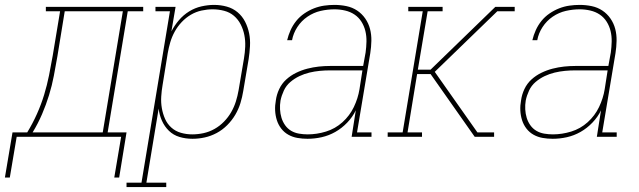

<svg xmlns="http://www.w3.org/2000/svg" viewBox="-87 -558 2607 783"><path d="M-67 166 -36 -18H24Q46 -54 63.5 -93Q81 -132 93 -171.5Q105 -211 113 -251Q121 -291 128 -331L158 -512H100V-530H497V-512H434L352 -18H429L399 166H379L407 0H-19L-47 166ZM46 -18H332L414 -512H177L147 -328Q140 -288 132.5 -248.5Q125 -209 113 -170Q101 -131 84.5 -92.5Q68 -54 46 -18Z M429 205V187H490L606 -512H547V-530H629L612 -430Q625 -455 643 -476Q661 -497 684.5 -511.5Q708 -526 734.5 -532Q761 -538 786 -538Q813 -538 838 -531Q863 -524 882 -508Q901 -492 912.5 -469.5Q924 -447 929 -422Q934 -397 932.5 -370Q931 -343 927 -317L905 -187Q901 -162 893.5 -137.5Q886 -113 872.5 -90Q859 -67 839.5 -47.5Q820 -28 796.5 -15.5Q773 -3 748 2.5Q723 8 698 8Q670 8 645 0.5Q620 -7 602 -24.5Q584 -42 573.5 -65.5Q563 -89 560 -115L510 187H591V205ZM697 -10Q720 -10 743 -15Q766 -20 787.5 -32Q809 -44 826.5 -62Q844 -80 856 -101Q868 -122 875 -144.5Q882 -167 886 -190L908 -320Q912 -344 913 -368Q914 -392 909.5 -415Q905 -438 894.5 -458.5Q884 -479 867 -493.5Q850 -508 827 -514Q804 -520 780 -520Q758 -520 735 -515Q712 -510 691.5 -498Q671 -486 654 -468Q637 -450 625.5 -429Q614 -408 607.5 -386Q601 -364 597 -341L576 -211Q572 -188 570.5 -164Q569 -140 573 -117Q577 -94 586 -73.5Q595 -53 611.5 -38Q628 -23 650.5 -16.5Q673 -10 697 -10Z M1167 8Q1146 8 1126 4.5Q1106 1 1089 -8.5Q1072 -18 1060 -33.5Q1048 -49 1042 -68Q1036 -87 1035 -107.5Q1034 -128 1038 -149Q1041 -172 1051.5 -194.5Q1062 -217 1080 -233.5Q1098 -250 1120.5 -261Q1143 -272 1166.5 -278Q1190 -284 1213 -286.5Q1236 -289 1259 -289H1394L1404 -344Q1407 -366 1407.5 -388.5Q1408 -411 1403 -431.5Q1398 -452 1387 -469.5Q1376 -487 1359 -498.5Q1342 -510 1320.5 -515Q1299 -520 1277 -520Q1249 -520 1220.5 -513.5Q1192 -507 1167 -490Q1142 -473 1125.5 -447.5Q1109 -422 1104 -394H1084Q1089 -415 1098 -435Q1107 -455 1121 -472.5Q1135 -490 1154 -503Q1173 -516 1193.5 -524Q1214 -532 1235 -535Q1256 -538 1277 -538Q1302 -538 1326 -533Q1350 -528 1369.5 -515Q1389 -502 1402.5 -482.5Q1416 -463 1422 -440Q1428 -417 1427.5 -391.5Q1427 -366 1423 -341L1369 -18H1428V0H1347L1364 -108Q1351 -81 1329 -58Q1307 -35 1280.5 -20Q1254 -5 1225 1.5Q1196 8 1167 8ZM1168 -10Q1205 -10 1242.5 -21.5Q1280 -33 1309.5 -59.5Q1339 -86 1356 -121.5Q1373 -157 1379 -194L1391 -271H1259Q1238 -271 1217 -269Q1196 -267 1175 -262Q1154 -257 1134 -247.5Q1114 -238 1097 -223.5Q1080 -209 1070.5 -188.5Q1061 -168 1057 -148Q1054 -130 1055 -112Q1056 -94 1061 -77.5Q1066 -61 1076 -47Q1086 -33 1100.5 -24.5Q1115 -16 1132.5 -13Q1150 -10 1168 -10Z M1494 0V-18H1555L1637 -512H1578V-530H1718V-512H1657L1617 -274H1669L1933 -530H2012V-512H1941L1686 -265L1860 -18H1928V0H1849L1669 -256H1614L1575 -18H1634V0Z M2167 8Q2146 8 2126 4.5Q2106 1 2089 -8.5Q2072 -18 2060 -33.5Q2048 -49 2042 -68Q2036 -87 2035 -107.5Q2034 -128 2038 -149Q2041 -172 2051.5 -194.5Q2062 -217 2080 -233.5Q2098 -250 2120.5 -261Q2143 -272 2166.5 -278Q2190 -284 2213 -286.5Q2236 -289 2259 -289H2394L2404 -344Q2407 -366 2407.5 -388.5Q2408 -411 2403 -431.5Q2398 -452 2387 -469.5Q2376 -487 2359 -498.5Q2342 -510 2320.5 -515Q2299 -520 2277 -520Q2249 -520 2220.5 -513.5Q2192 -507 2167 -490Q2142 -473 2125.5 -447.5Q2109 -422 2104 -394H2084Q2089 -415 2098 -435Q2107 -455 2121 -472.5Q2135 -490 2154 -503Q2173 -516 2193.5 -524Q2214 -532 2235 -535Q2256 -538 2277 -538Q2302 -538 2326 -533Q2350 -528 2369.5 -515Q2389 -502 2402.5 -482.5Q2416 -463 2422 -440Q2428 -417 2427.5 -391.5Q2427 -366 2423 -341L2369 -18H2428V0H2347L2364 -108Q2351 -81 2329 -58Q2307 -35 2280.5 -20Q2254 -5 2225 1.5Q2196 8 2167 8ZM2168 -10Q2205 -10 2242.5 -21.5Q2280 -33 2309.5 -59.5Q2339 -86 2356 -121.5Q2373 -157 2379 -194L2391 -271H2259Q2238 -271 2217 -269Q2196 -267 2175 -262Q2154 -257 2134 -247.5Q2114 -238 2097 -223.5Q2080 -209 2070.5 -188.5Q2061 -168 2057 -148Q2054 -130 2055 -112Q2056 -94 2061 -77.5Q2066 -61 2076 -47Q2086 -33 2100.5 -24.5Q2115 -16 2132.5 -13Q2150 -10 2168 -10Z"/></svg>

Font: Iosevka Slab Thin Oblique
Style: Regular
Weight: 100
Italic angle: -9°
Monospace: yes
Designer: Belleve Invis
Foundry: Belleve Invis
Version: Version 11.1.0; ttfautohint (v1.8.3)